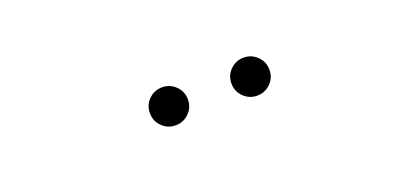

<svg xmlns="http://www.w3.org/2000/svg" viewBox="-15 -913 881 427"><g transform="rotate(-20 425.0 -700.0)"><path d="M388.2 -668Q375 -655 356.5 -655Q338 -655 324.8 -668Q311.5 -681 311.5 -700Q311.5 -719 324.8 -732Q338 -745 356.5 -745Q375 -745 388.2 -732Q401.5 -719 401.5 -700Q401.5 -681 388.2 -668ZM581.2 -668Q568 -655 549.5 -655Q531 -655 517.8 -668Q504.5 -681 504.5 -700Q504.5 -719 517.8 -732Q531 -745 549.5 -745Q568 -745 581.2 -732Q594.5 -719 594.5 -700Q594.5 -681 581.2 -668Z"/></g></svg>

Font: League Mono Wide Thin
Style: Regular
Weight: 100
Width: 8
Designer: Tyler Finck
Foundry: The League of Moveable Type / Tyler Finck
Version: Version 2.210